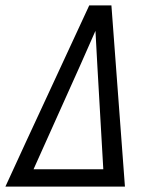

<svg xmlns="http://www.w3.org/2000/svg" viewBox="-29 -690 599 710"><path d="M-9 0Q68 -168 146 -335.5Q224 -503 301 -670H383L433 0ZM95 -64H353L331 -447Q329 -479 327.5 -511.5Q326 -544 324 -576Q310 -544 295.5 -511.5Q281 -479 267 -447Z"/></svg>

Font: Lode Term
Style: Italic
Weight: 400
Italic angle: -11°
Monospace: yes
Designer: Belleve Invis
Foundry: Belleve Invis
Version: Version 29.2.0